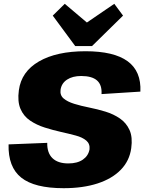

<svg xmlns="http://www.w3.org/2000/svg" viewBox="-20 -980 757 1008"><path d="M314 8Q161 8 91.5 -47.5Q22 -103 25 -222L228 -230Q227 -177 255.5 -149.5Q284 -122 339 -122Q386 -122 415 -142Q444 -162 450 -196Q453 -225 433 -242Q413 -259 377.5 -268.5Q342 -278 299.5 -287.5Q257 -297 214.5 -310.5Q172 -324 138 -347Q104 -370 87.5 -408.5Q71 -447 79 -506Q92 -604 184.5 -657.5Q277 -711 429 -711Q578 -711 650 -658.5Q722 -606 717 -499L513 -486Q516 -534 489.5 -557.5Q463 -581 406 -581Q361 -581 332 -562Q303 -543 298 -509Q294 -480 314 -463Q334 -446 369.5 -435Q405 -424 448 -415.5Q491 -407 533.5 -394Q576 -381 609.5 -358Q643 -335 660 -297.5Q677 -260 669 -202Q660 -136 614.5 -89Q569 -42 492.5 -17Q416 8 314 8ZM626 -898 463 -738H375L257 -898L320 -960L488 -818H372L580 -960Z"/></svg>

Font: Pathway Extreme 28pt ExtraBold
Style: Italic
Weight: 800
Italic angle: -8°
Designer: Eduardo Rodriguez Tunni
Foundry: Eduardo Rodriguez Tunni
Version: Version 1.001;gftools[0.9.26]